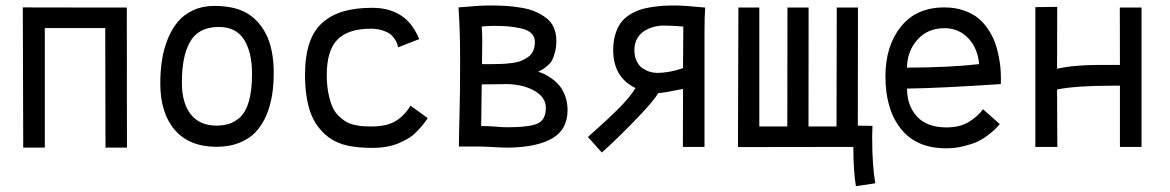

<svg xmlns="http://www.w3.org/2000/svg" viewBox="-20 -525 4181 686"><path d="M140.1 -424.8V2.4H63L61.5 -498.5L356.4 -498H433.1L433.6 2.4H356.9L356 -424.8Z M836.9 -105Q880.4 -146 880.4 -258.8Q880.4 -258.8 880.4 -267.6Q879.4 -340.8 851.1 -384.8Q822.8 -428.7 761.7 -428.7Q724.6 -428.7 698.5 -414.6Q672.4 -400.4 657.7 -373Q643.1 -345.7 636.5 -310.8Q629.9 -275.9 629.9 -229Q629.9 -156.7 661.6 -116.5Q693.4 -76.2 753.9 -76.2Q781.7 -76.7 800 -83Q818.4 -89.4 836.9 -105ZM752.9 -0.5Q655.3 -1 604 -61.3Q552.7 -121.6 552.7 -226.6Q552.7 -271 558.8 -310.3Q564.9 -349.6 579.3 -385.5Q593.8 -421.4 615.5 -447.3Q637.2 -473.1 670.4 -488.5Q703.6 -503.9 745.1 -503.9Q815.4 -503.9 859.1 -479.7Q902.8 -455.6 929.2 -405.8Q958 -350.1 958 -265.1Q958 -221.2 951.9 -183.8Q945.8 -146.5 931.2 -112.1Q916.5 -77.6 893.8 -53.5Q871.1 -29.3 835.4 -14.9Q799.8 -0.5 753.9 -0.5Z M1147.5 -257.3Q1147.5 -220.2 1153.6 -190.4Q1159.7 -160.6 1168.5 -141.6Q1177.2 -122.6 1191.7 -109.1Q1206.1 -95.7 1218.5 -88.9Q1231 -82 1248.5 -78.4Q1266.1 -74.7 1276.6 -74Q1287.1 -73.2 1302.2 -73.2H1308.6Q1361.8 -73.2 1393.6 -92.5Q1425.3 -111.8 1446.8 -147.5L1508.3 -103Q1507.3 -102.1 1499.8 -91.1Q1492.2 -80.1 1485.6 -72.8Q1479 -65.4 1466.8 -52.7Q1454.6 -40 1440.2 -31.5Q1425.8 -22.9 1407 -14.4Q1388.2 -5.9 1363.3 -1.2Q1338.4 3.4 1310.5 3.4Q1262.2 3.4 1223.4 -4.4Q1184.6 -12.2 1152.8 -35.6Q1107.4 -70.8 1088.6 -125.2Q1069.8 -179.7 1069.8 -257.3Q1069.8 -323.7 1085.4 -370.4Q1101.1 -417 1132.8 -444.6Q1164.6 -472.2 1207.8 -484.6Q1251 -497.1 1310.5 -497.1Q1377.9 -497.1 1422.4 -462.9Q1456.1 -437 1478 -385.3L1402.8 -356Q1400.4 -364.7 1398.2 -370.8Q1396 -377 1388.7 -387.7Q1381.3 -398.4 1371.8 -405Q1362.3 -411.6 1344.7 -417Q1327.1 -422.4 1305.2 -422.4Q1223.6 -422.4 1185.5 -383.3Q1147.5 -344.2 1147.5 -257.3Z M1624 -310.5Q1624 -416 1618.2 -498.5Q1626.5 -499 1650.9 -501.2Q1675.3 -503.4 1693.6 -504.4Q1711.9 -505.4 1736.8 -505.4Q1766.1 -505.4 1790.8 -503.7Q1815.4 -502 1843.3 -497.3Q1871.1 -492.7 1892.1 -483.6Q1913.1 -474.6 1930.9 -461.4Q1948.7 -448.2 1958.3 -427.2Q1967.8 -406.2 1967.8 -379.9Q1967.8 -356.9 1962.9 -338.6Q1958 -320.3 1952.9 -310.3Q1947.8 -300.3 1936 -290.3Q1924.3 -280.3 1919.9 -277.8Q1915.5 -275.4 1902.8 -268.6Q1914.1 -265.6 1925.8 -260Q1937.5 -254.4 1952.9 -243.2Q1968.3 -231.9 1980 -217.5Q1991.7 -203.1 1999.8 -180.7Q2007.8 -158.2 2007.8 -131.8Q2007.8 -62.5 1953.9 -31Q1899.9 0.5 1800.3 2.4H1790.5Q1772.5 2.4 1741.9 0.5Q1711.4 -1.5 1686 -1.5H1619.6Q1619.6 -35.2 1621.8 -115.2Q1624 -195.3 1624 -310.5ZM1891.1 -375Q1891.1 -393.6 1878.7 -405.8Q1866.2 -418 1842.8 -423.3Q1819.3 -428.7 1796.6 -430.7Q1773.9 -432.6 1742.7 -432.6Q1725.6 -432.6 1701.2 -430.2Q1703.1 -402.8 1703.1 -377.4Q1703.1 -366.7 1702.6 -340.6Q1702.1 -314.5 1702.1 -295.9H1736.3Q1758.3 -295.9 1773.7 -296.6Q1789.1 -297.4 1808.8 -299.8Q1828.6 -302.2 1841.8 -307.6Q1855 -313 1866.9 -321.3Q1878.9 -329.6 1885 -343.3Q1891.1 -356.9 1891.1 -375ZM1786.6 -224.6Q1776.4 -224.6 1759.3 -224.1Q1742.2 -223.6 1722.7 -223.6H1701.2Q1701.2 -222.2 1699.2 -74.7Q1727.5 -74.7 1752.2 -72.5Q1776.9 -70.3 1793 -70.3Q1870.6 -70.3 1900.4 -83.5Q1930.2 -96.7 1930.2 -139.6Q1930.2 -178.2 1888.2 -201.4Q1846.2 -224.6 1786.6 -224.6Z M2250.5 -210.4Q2170.9 -249 2170.9 -346.2Q2170.9 -376.5 2178 -400.6Q2185.1 -424.8 2196.5 -441.4Q2208 -458 2226.1 -470Q2244.1 -481.9 2262 -488.5Q2279.8 -495.1 2304 -499Q2328.1 -502.9 2347.9 -504.2Q2367.7 -505.4 2393.1 -505.4Q2422.9 -505.4 2499.5 -498Q2497.1 -460.9 2497.1 -412.6V0H2419.9L2420.4 -207.5Q2411.6 -206.1 2383.1 -200.2Q2354.5 -194.3 2331.5 -191.9Q2313.5 -161.1 2246.8 -92.8Q2180.2 -24.4 2130.4 20L2080.6 -35.6Q2086.4 -41 2111.1 -63Q2135.7 -85 2150.6 -98.9Q2165.5 -112.8 2187 -134Q2208.5 -155.3 2224.4 -174.3Q2240.2 -193.4 2250.5 -210.4ZM2246.6 -346.2Q2246.6 -323.7 2254.6 -306.9Q2262.7 -290 2275.6 -281.2Q2288.6 -272.5 2301.5 -268.6Q2314.5 -264.6 2327.1 -264.6Q2372.6 -264.6 2420.4 -281.7L2421.4 -430.2Q2379.4 -433.6 2350.6 -433.6Q2332.5 -433.6 2314.9 -428.7Q2297.4 -423.8 2281.7 -414.1Q2266.1 -404.3 2256.3 -386.7Q2246.6 -369.1 2246.6 -346.2Z M2692.9 -73.2H2793L2793.5 -498H2869.1L2868.7 -73.2H2968.8L2969.7 -498H3045.4L3044.9 -76.2L3097.2 -75.2Q3096.2 -48.8 3096.2 -33.7Q3096.2 66.9 3107.4 129.9L3038.1 140.1Q3029.3 90.3 3028.8 0H2967.8L2616.7 0.5L2618.2 -498H2692.9Z M3220.7 -283.2Q3376.5 -284.2 3478.5 -295.9Q3472.7 -354.5 3438.7 -389.4Q3404.8 -424.3 3354.5 -424.3Q3294.4 -424.3 3257.8 -383.1Q3221.2 -341.8 3220.7 -283.2ZM3354 -498.5Q3392.1 -498.5 3423.1 -487.8Q3454.1 -477.1 3474.6 -460.4Q3495.1 -443.8 3510.7 -420.2Q3526.4 -396.5 3534.7 -373.8Q3543 -351.1 3548.1 -325.2Q3553.2 -299.3 3554.7 -281.2Q3556.2 -263.2 3556.2 -245.6Q3556.2 -228.5 3555.7 -224.6Q3337.4 -210 3220.7 -208.5Q3220.7 -147.9 3256.1 -108.9Q3291.5 -69.8 3362.3 -69.8Q3409.2 -69.8 3441.4 -89.4Q3473.6 -108.9 3492.2 -134.8L3552.2 -81.5Q3541.5 -69.8 3535.4 -63.5Q3529.3 -57.1 3510 -42.2Q3490.7 -27.3 3472.2 -18.8Q3453.6 -10.3 3423.3 -2.7Q3393.1 4.9 3360.4 4.9Q3254.4 4.9 3199 -64.5Q3143.6 -133.8 3143.6 -252Q3143.6 -360.8 3198.7 -429.7Q3253.9 -498.5 3354 -498.5Z M3757.3 -500.5 3756.8 -279.3Q3816.9 -293 3906.2 -293H3981.4Q3981.4 -366.7 3981.2 -416Q3981 -465.3 3981 -498H4058.6V0H3981.4V-218.8H3954.6Q3821.3 -218.8 3756.8 -205.1Q3756.8 -111.3 3757.3 -72.8Q3757.8 -34.2 3757.8 0H3679.2V-499.5Z"/></svg>

Font: FantasqueSansM Nerd Font
Style: Regular
Weight: 400
Monospace: yes
Designer: Jany Belluz
Version: Version 1.8.0 ; ttfautohint (v1.8.2);Nerd Fonts 3.4.0